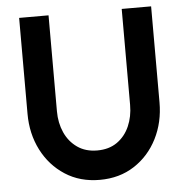

<svg xmlns="http://www.w3.org/2000/svg" viewBox="-51 -750 784 813"><g transform="rotate(-5 340.5 -343.5)"><path d="M341 13Q257 13 193.8 -28Q130.5 -69 95.2 -138.2Q60 -207.5 60 -292V-700H185V-292Q185 -242.5 203.2 -201.8Q221.5 -161 256.5 -136.5Q291.5 -112 341 -112Q391 -112 425.5 -136.2Q460 -160.5 478 -201.5Q496 -242.5 496 -292V-700H621V-292Q621 -207.5 586 -138.2Q551 -69 488 -28Q425 13 341 13Z"/></g></svg>

Font: Urbanist
Style: Bold
Weight: 700
Designer: Corey Hu
Foundry: Corey Hu
Version: Version 1.330; ttfautohint (v1.8.4.7-5d5b)